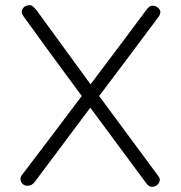

<svg xmlns="http://www.w3.org/2000/svg" viewBox="-20 -718 698 740"><path d="M589 -41Q596 -32 596 -26Q596 -15 587 -6.5Q578 2 566 2Q554 2 545 -10L328 -303L114 -17Q103 -2 85 -2Q74 -2 66.5 -10Q59 -18 59 -27Q59 -34 61 -38Q63 -42 68 -48Q168 -179 295 -348Q140 -558 70 -656Q64 -665 64 -672Q64 -683 72.5 -690.5Q81 -698 94 -698Q101 -698 107 -693Q113 -688 122 -677L329 -393Q467 -576 542 -677Q550 -688 555.5 -692Q561 -696 567 -696Q580 -696 589 -688Q598 -680 598 -671Q598 -662 588 -649Q442 -453 362 -348Z"/></svg>

Font: Mali Light
Style: Regular
Weight: 300
Designer: Kitiyaporn Chalermlarp | Katatrad Aksorn Co.,Ltd.
Foundry: Cadson Demak Co.,Ltd.
Version: Version 1.000; ttfautohint (v1.6)